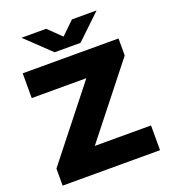

<svg xmlns="http://www.w3.org/2000/svg" viewBox="-166 -1071 1058 1192"><g transform="rotate(-20 363.0 -475.0)"><path d="M41 0V-112.5L407.5 -576.5H46.5V-740H679.5V-627.5L313 -163.5H684.5V0ZM277.5 -795 115 -950H278L363 -867.5L448 -950H611L448.5 -795Z"/></g></svg>

Font: Encode Sans Expanded Expanded ExtraBold
Style: Regular
Weight: 800
Width: 7
Designer: Multiple Designers
Foundry: Impallari Type
Version: Version 3.000; ttfautohint (v1.8.3) -l 8 -r 50 -G 200 -x 14 